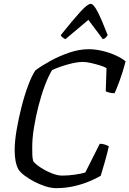

<svg xmlns="http://www.w3.org/2000/svg" viewBox="-20 -975 671 995"><path d="M270 0Q245 0 215.5 -9.5Q186 -19 158 -33.5Q130 -48 107.5 -65Q85 -82 75 -98Q56 -134 56 -197Q56 -242 66 -301Q76 -360 91.5 -421Q107 -482 126 -532.5Q145 -583 163 -610Q195 -634 241.5 -659.5Q288 -685 339.5 -702.5Q391 -720 439 -720Q474 -720 511.5 -711Q549 -702 580.5 -687.5Q612 -673 631 -657Q616 -600 600 -557Q584 -514 574 -492Q557 -492 545 -495.5Q533 -499 528 -502L532 -622Q521 -629 498.5 -636Q476 -643 451.5 -648.5Q427 -654 409 -654Q377 -654 331 -641Q285 -628 250 -612Q231 -581 212.5 -532Q194 -483 179.5 -426Q165 -369 156 -313.5Q147 -258 147 -214Q147 -191 147.5 -173Q148 -155 152 -140Q163 -125 189.5 -107.5Q216 -90 247 -77.5Q278 -65 302 -65Q335 -65 368.5 -70Q402 -75 422 -81L497 -230Q512 -230 524.5 -225.5Q537 -221 544 -217Q536 -181 523.5 -137Q511 -93 502 -64Q480 -51 445 -36Q410 -21 365.5 -10.5Q321 0 270 0ZM319 -772Q310 -776 303 -782Q296 -788 295 -793Q358 -872 396 -913.5Q434 -955 450 -955Q465 -955 486.5 -913Q508 -871 538 -793Q534 -788 529 -781.5Q524 -775 513 -772L438 -872Z"/></svg>

Font: Texturina 72pt 72pt Regular
Style: Italic
Weight: 400
Italic angle: -11°
Designer: Guillermo Torres Carreño
Foundry: Omnibus-Type
Version: Version 1.002; ttfautohint (v1.8.3)